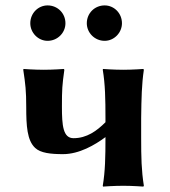

<svg xmlns="http://www.w3.org/2000/svg" viewBox="-20 -687 628 710"><path d="M77 -291C77 -222 80 -168 110 -140C130 -121 168 -117 213 -117C273 -117 331 -151 370 -180V-179C370 -105 369 -54 360 0L361 3C361 3 401 0 436 0C470 0 510 3 510 3L512 0C503 -57 502 -104 502 -179V-250C503 -325 504 -375 512 -429L510 -432C510 -432 470 -429 436 -429C401 -429 361 -432 361 -432L360 -429C369 -375 370 -321 370 -250V-235C338 -203 301 -176 252 -176C213 -176 209 -223 209 -293C209 -356 210 -372 218 -429L216 -432C216 -432 176 -429 142 -429C107 -429 67 -432 67 -432L66 -429C74 -376 77 -351 77 -291ZM92 -601C92 -566 121 -536 156 -536C193 -536 222 -566 222 -601C222 -638 193 -667 156 -667C121 -667 92 -638 92 -601ZM301 -601C301 -566 330 -536 367 -536C402 -536 431 -566 431 -601C431 -638 402 -667 367 -667C330 -667 301 -638 301 -601Z"/></svg>

Font: Libertinus Sans
Style: Bold
Weight: 700
Designer: Philipp H. Poll, Khaled Hosny
Foundry: Caleb Maclennan
Version: Version 7.050;RELEASE